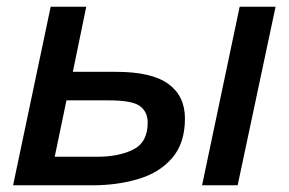

<svg xmlns="http://www.w3.org/2000/svg" viewBox="-20 -552 860 572"><path d="M582 0 694 -532H801L688 0ZM19 0 131 -532H237L197 -338H326Q432 -338 481.5 -302Q531 -266 531 -199Q531 -126 493.5 -82Q456 -38 393 -19Q330 0 255 0ZM143 -85H269Q334 -85 377 -106.5Q420 -128 420 -187Q420 -218 397.5 -235.5Q375 -253 304 -253H178Z"/></svg>

Font: Geist Medium
Style: Italic
Weight: 500
Italic angle: -12°
Designer: Basement.studio, Andrés Briganti, Mateo Zaragoza
Foundry: Basement.studio, Vercel, Andrés Briganti, Guido Ferreyra, Mateo Zaragoza
Version: Version 1.500; ttfautohint (v1.8.4.7-5d5b)